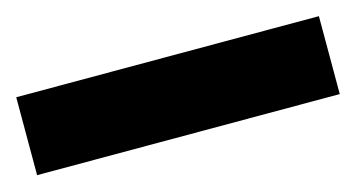

<svg xmlns="http://www.w3.org/2000/svg" viewBox="-46 -83 534 288"><g transform="rotate(-15 221.0 60.5)"><path d="M456 121H-14V0H456Z"/></g></svg>

Font: Open Sauce One Black
Style: Regular
Weight: 900
Designer: Alfredo Marco Pradil
Foundry: Creative Sauce Fz LLC
Version: Version 1.477